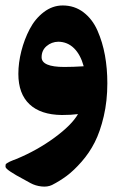

<svg xmlns="http://www.w3.org/2000/svg" viewBox="-27 -420 454 706"><path d="M259.8 -0.5Q234.9 2.9 200.2 2.9Q122.6 2 81.5 -36.6Q40.5 -75.2 40.5 -148.4Q40.5 -189 51.5 -232.2Q62.5 -275.4 82.3 -313.2Q102.1 -351.1 134 -375.5Q166 -399.9 203.6 -399.9Q247.1 -399.9 280 -374.8Q313 -349.6 331.5 -307.4Q350.1 -265.1 358.9 -216.6Q367.7 -168 367.7 -113.8Q367.7 -48.8 354.5 7.6Q341.3 64 321.3 103.3Q301.3 142.6 272.9 174.8Q244.6 207 218.8 226.3Q192.9 245.6 164.1 260.3Q147.5 268.1 125.5 265.6Q103.5 263.2 85.4 253.4L32.2 224.1Q19.5 216.8 11 210.9Q2.4 205.1 -2.2 200.7Q-6.8 196.3 -6.8 191.9Q-6.8 187.5 -6.3 185.1Q-5.9 182.6 0.2 179.2Q6.3 175.8 9 174.3Q11.7 172.9 21 169.2Q30.3 165.5 33.2 164.6Q109.9 132.8 173.3 86.2Q236.8 39.6 259.8 -0.5ZM126 -209.5Q126 -173.8 209.5 -173.8Q241.7 -173.8 280.8 -176.3Q269 -219.2 245.1 -242.7Q221.2 -266.1 187.5 -266.6Q162.6 -266.1 144.3 -250.5Q126 -234.9 126 -209.5Z"/></svg>

Font: Sahel FD-WOL
Style: Bold-FD-WOL
Weight: 700
Foundry: Saber Rastikerdar (saber.rastikerdar@gmail.com)
Version: Version 2.0.2